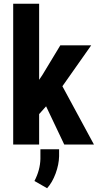

<svg xmlns="http://www.w3.org/2000/svg" viewBox="-20 -770 520 1023"><path d="M188.5 0H50.3V-750H188.5V-344.7L205.6 -370.1L301.3 -528.3H465.8L312.5 -310.5L480.5 0H322.3L225.6 -203.6L188.5 -162.1ZM195.3 25.4H294.9V62.5Q293.9 106.4 276.4 154.3Q258.8 202.1 231 232.9L163.6 194.3Q193.8 136.2 195.3 77.1Z"/></svg>

Font: RobotoCondensed-Bold
Style: Bold
Weight: 700
Designer: Google
Version: Version 2.001240; 2014